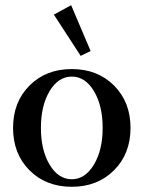

<svg xmlns="http://www.w3.org/2000/svg" viewBox="-20 -715 558 747"><path d="M293.9 -497.6 189.5 -658.2 256.8 -694.8 332.5 -516.6ZM259.3 11.7Q158.7 11.7 94.7 -52.5Q30.8 -116.7 30.8 -217.3Q30.8 -317.9 94.7 -382.1Q158.7 -446.3 259.3 -446.3Q359.9 -446.3 423.8 -382.1Q487.8 -317.9 487.8 -217.3Q487.8 -116.7 423.6 -52.5Q359.4 11.7 259.3 11.7ZM259.3 -17.6Q311 -17.6 345.2 -74.2Q379.4 -130.9 379.4 -217.3Q379.4 -304.2 345.5 -360.6Q311.5 -417 259.3 -417Q207 -417 173.1 -360.6Q139.2 -304.2 139.2 -217.3Q139.2 -130.9 173.1 -74.2Q207 -17.6 259.3 -17.6Z"/></svg>

Font: Elstob Medium
Style: Regular
Weight: 500
Designer: Peter S. Baker
Version: Version 1.015